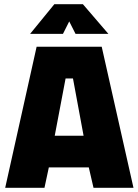

<svg xmlns="http://www.w3.org/2000/svg" viewBox="-20 -898 662 918"><path d="M4.8 0 155.1 -674.5H466.3L618.2 0H427.1L404.5 -97.6H213.5L192.6 0ZM241.7 -249.1H379.6L328.9 -522.9H293.6ZM124.1 -736.2 239.9 -878H376.3L498.1 -736.2H341.1L311 -795.6L281.1 -736.2Z"/></svg>

Font: TitilliumWeb ExtraLight
Style: Regular
Weight: 400
Designer: Mohamed Gaber, Accademia di Belle Arti di Urbino and others
Foundry: Kief Type Foundry, Accademia di Belle Arti di Urbino and others
Version: Version 3.000; ttfautohint (v1.8.2)